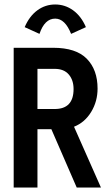

<svg xmlns="http://www.w3.org/2000/svg" viewBox="-20 -836 490 856"><path d="M41 0V-623H217Q319 -623 367 -574Q415 -525 415 -441Q415 -384 386.5 -337Q358 -290 310 -271L430 0H322L209 -260H147V0ZM147 -350H224Q308 -350 308 -439Q308 -479 286.5 -504Q265 -529 224 -529H147ZM156 -685 90 -715Q111 -764 146.5 -790Q182 -816 226 -816Q270 -816 306 -790Q342 -764 363 -715L297 -685Q270 -753 226 -753Q179 -753 156 -685Z"/></svg>

Font: Inconsolata SemiCondensed Bold
Style: Regular
Weight: 700
Width: 4
Monospace: yes
Designer: Raph Levien, Cyreal, Brenton Simpson
Foundry: Raph Levien, Cyreal, Google
Version: Version 3.001; ttfautohint (v1.8.2.53-6de2)